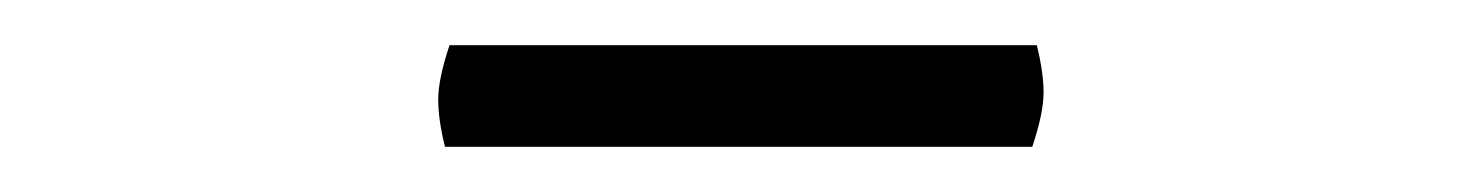

<svg xmlns="http://www.w3.org/2000/svg" viewBox="-20 -675 656 85"><path d="M437 -610H177Q174 -622 174 -631Q174 -640 179 -655H439Q442 -643 442 -634Q442 -625 437 -610Z"/></svg>

Font: Scope One
Style: Regular
Weight: 400
Designer: Dalton Maag Ltd
Foundry: Dalton Maag Ltd
Version: Version 1.001; ttfautohint (v1.4.1) -l 11 -r 50 -G 50 -x 14 